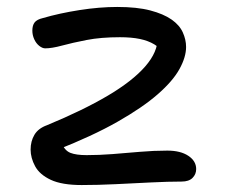

<svg xmlns="http://www.w3.org/2000/svg" viewBox="-20 -522 647 552"><path d="M215 10Q158 10 126 -5Q94 -20 81 -44Q68 -68 68 -92Q68 -116 79 -134.5Q90 -153 115 -162Q219 -205 290 -247Q361 -289 397.5 -331Q434 -373 433 -413L455 -365Q441 -384 423.5 -394.5Q406 -405 382 -410Q358 -415 325 -415Q270 -415 229 -407Q188 -399 158.5 -391Q129 -383 110 -383Q102 -383 93 -390Q84 -397 78.5 -409Q73 -421 73 -434Q73 -449 79.5 -457.5Q86 -466 103 -470Q151 -484 208.5 -493Q266 -502 317 -502Q374 -502 412 -492Q450 -482 473 -466Q496 -450 505.5 -429Q515 -408 515 -387Q515 -358 496 -323.5Q477 -289 433.5 -251Q390 -213 318 -172Q246 -131 139 -89L157 -111Q166 -89 182.5 -82.5Q199 -76 229 -76Q265 -76 303.5 -79Q342 -82 382 -85.5Q422 -89 461 -89Q499 -89 521.5 -74Q544 -59 544 -36Q544 -21 533.5 -10.5Q523 0 502 0Q464 0 414 2.5Q364 5 312.5 7.5Q261 10 215 10Z"/></svg>

Font: Shantell Sans Light
Style: Regular
Weight: 400
Version: Version 1.011;[c5ecc13dd]